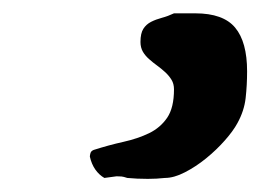

<svg xmlns="http://www.w3.org/2000/svg" viewBox="-20 -735 394 291"><path d="M138.2 -465.3Q130.4 -469.7 124.5 -478Q118.7 -486.3 116.2 -497.6Q116.2 -500 117.2 -503.2Q118.2 -506.3 122.1 -507.8Q145 -515.1 167 -520Q189 -524.9 206.1 -533.2Q223.1 -541.5 233.4 -556.6Q243.7 -571.8 243.7 -599.6Q243.7 -607.9 240 -614Q236.3 -620.1 230.5 -625.5Q224.6 -630.9 218.3 -635.5Q211.9 -640.1 206.1 -645.3Q200.2 -650.4 196.5 -656.7Q192.9 -663.1 192.9 -671.4Q192.9 -684.6 197.3 -691.4Q201.7 -698.2 209 -701.9Q216.3 -705.6 225.3 -708Q234.4 -710.4 243.7 -714.8H275.9Q318.4 -714.8 336.4 -693.1Q354.5 -671.4 354.5 -627Q354.5 -606 352.3 -586.4Q350.1 -566.9 339.8 -548.3Q333.5 -536.6 320.8 -522.2Q308.1 -507.8 292.5 -495.1Q276.9 -482.4 260.3 -473.9Q243.7 -465.3 230 -465.3Q217.3 -463.9 204.1 -463.9Q187.5 -463.9 172.9 -465.3Q167 -467.3 164.1 -467.5Q161.1 -467.8 156.7 -467.8Z"/></svg>

Font: IM FELL English
Style: Italic
Weight: 400
Italic angle: -18°
Designer: Igino Marini
Foundry: Igino Marini
Version: 3.00